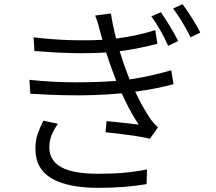

<svg xmlns="http://www.w3.org/2000/svg" viewBox="-20 -857 1040 926"><path d="M756 -798Q773 -773 798 -733Q823 -693 839 -659L791 -636Q775 -672 754 -709.5Q733 -747 710 -778ZM860 -837Q879 -813 904 -773Q929 -733 946 -700L899 -677Q882 -712 860 -748.5Q838 -785 815 -816ZM259 -260Q241 -234 229.5 -207Q218 -180 218 -146Q218 -83 275 -51Q332 -19 453 -19Q523 -19 579 -24Q635 -29 689 -40L687 31Q582 49 455 49Q308 49 230 4Q152 -41 151 -135Q150 -177 161.5 -210Q173 -243 189 -275ZM465 -697Q460 -718 453.5 -740Q447 -762 439 -782L515 -792Q519 -764 525.5 -733Q532 -702 540 -671Q593 -678 641.5 -688.5Q690 -699 729 -712L739 -646Q702 -636 655.5 -626.5Q609 -617 557 -610L581 -537L605 -474Q667 -483 719 -495.5Q771 -508 806 -518L817 -451Q781 -441 733.5 -431.5Q686 -422 632 -415Q664 -346 705 -284Q720 -263 742 -243L703 -188Q675 -195 638 -200.5Q601 -206 562 -211Q523 -216 489 -219L494 -273Q536 -269 580 -264Q624 -259 649 -256Q625 -292 604.5 -330.5Q584 -369 567 -407Q506 -401 433.5 -398.5Q361 -396 282.5 -398Q204 -400 126 -405L122 -472Q235 -460 345.5 -460Q456 -460 541 -467L520 -522Q512 -544 505 -564.5Q498 -585 492 -604Q419 -599 329.5 -601Q240 -603 146 -611L142 -677Q233 -666 318 -663.5Q403 -661 474 -665Z"/></svg>

Font: Source Han Sans SC Normal
Style: Regular
Weight: 350
Designer: Ryoko NISHIZUKA 西塚涼子 (kana, bopomofo & ideographs); Paul D. Hunt (Latin, Greek & Cyrillic); Sandoll Communications 산돌커뮤니
Foundry: Adobe
Version: Version 2.004;hotconv 1.0.118;makeotfexe 2.5.65603